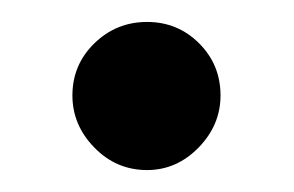

<svg xmlns="http://www.w3.org/2000/svg" viewBox="-20 -140 268 175"><path d="M46 -53Q46 -81 66 -100.5Q86 -120 114 -120Q142 -120 161.5 -100.5Q181 -81 181 -53Q181 -26 161 -5.5Q141 15 114 15Q86 15 66 -5.5Q46 -26 46 -53Z"/></svg>

Font: Volkhov
Style: Regular
Weight: 400
Designer: Cyreal (www.cyreal.org)
Foundry: Cyreal (www.cyreal.org)
Version: Version 1.010